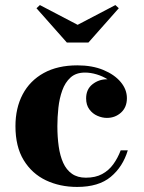

<svg xmlns="http://www.w3.org/2000/svg" viewBox="-20 -728 569 758"><path d="M284.5 10Q216.5 10 161.2 -16.2Q106 -42.5 73.5 -95.8Q41 -149 41 -230Q41 -301.5 69.5 -355.5Q98 -409.5 152.8 -439.8Q207.5 -470 285.5 -470Q344 -470 388 -451.8Q432 -433.5 456.5 -404.2Q481 -375 481 -340.5Q481 -304.5 457.8 -283.5Q434.5 -262.5 402 -262.5Q383.5 -262.5 364.5 -270.8Q345.5 -279 332.8 -296.2Q320 -313.5 320 -339.5Q320 -375.5 345 -395.2Q370 -415 402 -415Q433 -415 456.5 -395.8Q480 -376.5 480 -340.5H454Q454 -363 441 -381.5Q428 -400 407 -413.5Q386 -427 362 -434.2Q338 -441.5 315.5 -441.5Q280 -441.5 258.5 -422Q237 -402.5 225.8 -371Q214.5 -339.5 210.5 -302.5Q206.5 -265.5 206.5 -230Q206.5 -187 211.8 -150Q217 -113 229.5 -85.2Q242 -57.5 264 -42Q286 -26.5 319 -26.5Q357 -26.5 383.2 -40.8Q409.5 -55 427.2 -79.5Q445 -104 456.5 -134.5H484.5Q465 -69.5 417.2 -29.8Q369.5 10 284.5 10ZM244 -560 124 -695.5 137.5 -708 286.5 -630 435.5 -708 449 -695.5 329 -560Z"/></svg>

Font: Bodoni Moda SC 9pt
Style: Bold
Weight: 700
Designer: Owen Earl
Foundry: indestructible type
Version: Version 2.005